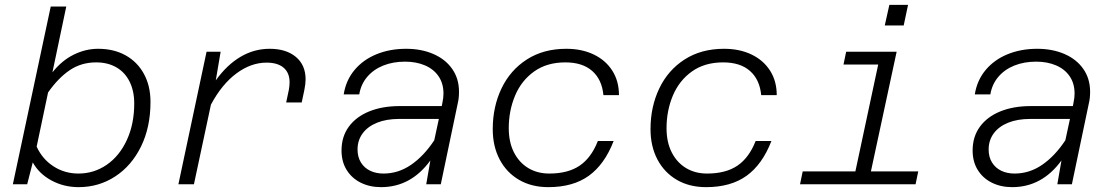

<svg xmlns="http://www.w3.org/2000/svg" viewBox="-20 -759 4590 791"><path d="M600 -339Q600 -235 561 -155.5Q522 -76 454.5 -32Q387 12 304 12Q243 12 192 -15.5Q141 -43 115 -90L92 0H33L189 -732H253L196 -461Q235 -510 284 -534Q333 -558 384 -558Q449 -558 497.5 -531Q546 -504 573 -454.5Q600 -405 600 -339ZM303 -44Q367 -44 419.5 -80Q472 -116 502.5 -182Q533 -248 533 -333Q533 -384 514 -422.5Q495 -461 459.5 -481.5Q424 -502 376 -502Q315 -502 267.5 -470Q220 -438 178 -378L131 -155Q154 -104 200 -74Q246 -44 303 -44Z M1173 -420Q1173 -459 1148.5 -480Q1124 -501 1078 -501Q1014 -501 954 -456.5Q894 -412 849 -328L779 0H715L831 -546H889L869 -428Q915 -492 971 -525Q1027 -558 1091 -558Q1159 -558 1199 -524.5Q1239 -491 1239 -432Q1239 -414 1234 -389L1223 -337H1159L1170 -389Q1173 -406 1173 -420Z M1753 -98Q1673 12 1550 12Q1503 12 1466 -6.5Q1429 -25 1408 -59Q1387 -93 1387 -139Q1387 -196 1417 -237Q1447 -278 1501 -300Q1555 -322 1627 -322H1800L1803 -338Q1807 -355 1807 -374Q1807 -415 1787 -444.5Q1767 -474 1731 -489.5Q1695 -505 1649 -505Q1599 -505 1559 -489Q1519 -473 1493 -442.5Q1467 -412 1460 -370H1396Q1405 -428 1440.5 -470.5Q1476 -513 1531 -535.5Q1586 -558 1653 -558Q1716 -558 1765.5 -536.5Q1815 -515 1843 -475Q1871 -435 1871 -381Q1871 -354 1866 -334L1796 0H1736ZM1560 -44Q1621 -44 1673.5 -80Q1726 -116 1769 -181L1788 -269H1624Q1572 -269 1533.5 -253.5Q1495 -238 1474 -209.5Q1453 -181 1453 -143Q1453 -112 1467 -89.5Q1481 -67 1505 -55.5Q1529 -44 1560 -44Z M2010 -227Q2010 -319 2046 -394.5Q2082 -470 2150.5 -514Q2219 -558 2313 -558Q2377 -558 2426 -534.5Q2475 -511 2502.5 -468Q2530 -425 2530 -367H2466Q2460 -431 2420 -466.5Q2380 -502 2309 -502Q2233 -502 2180.5 -464.5Q2128 -427 2102 -365Q2076 -303 2076 -231Q2076 -173 2097.5 -131Q2119 -89 2156.5 -66.5Q2194 -44 2243 -44Q2320 -44 2368 -76.5Q2416 -109 2443 -178H2508Q2471 -82 2406 -35Q2341 12 2239 12Q2170 12 2118.5 -18Q2067 -48 2038.5 -102Q2010 -156 2010 -227Z M2660 -227Q2660 -319 2696 -394.5Q2732 -470 2800.5 -514Q2869 -558 2963 -558Q3027 -558 3076 -534.5Q3125 -511 3152.5 -468Q3180 -425 3180 -367H3116Q3110 -431 3070 -466.5Q3030 -502 2959 -502Q2883 -502 2830.5 -464.5Q2778 -427 2752 -365Q2726 -303 2726 -231Q2726 -173 2747.5 -131Q2769 -89 2806.5 -66.5Q2844 -44 2893 -44Q2970 -44 3018 -76.5Q3066 -109 3093 -178H3158Q3121 -82 3056 -35Q2991 12 2889 12Q2820 12 2768.5 -18Q2717 -48 2688.5 -102Q2660 -156 2660 -227Z M3287 -53H3504L3598 -493H3455L3466 -546H3674L3568 -53H3763L3752 0H3276ZM3644 -739H3721L3703 -654H3625Z M4353 -98Q4273 12 4150 12Q4103 12 4066 -6.5Q4029 -25 4008 -59Q3987 -93 3987 -139Q3987 -196 4017 -237Q4047 -278 4101 -300Q4155 -322 4227 -322H4400L4403 -338Q4407 -355 4407 -374Q4407 -415 4387 -444.5Q4367 -474 4331 -489.5Q4295 -505 4249 -505Q4199 -505 4159 -489Q4119 -473 4093 -442.5Q4067 -412 4060 -370H3996Q4005 -428 4040.5 -470.5Q4076 -513 4131 -535.5Q4186 -558 4253 -558Q4316 -558 4365.5 -536.5Q4415 -515 4443 -475Q4471 -435 4471 -381Q4471 -354 4466 -334L4396 0H4336ZM4160 -44Q4221 -44 4273.5 -80Q4326 -116 4369 -181L4388 -269H4224Q4172 -269 4133.5 -253.5Q4095 -238 4074 -209.5Q4053 -181 4053 -143Q4053 -112 4067 -89.5Q4081 -67 4105 -55.5Q4129 -44 4160 -44Z"/></svg>

Font: Azeret Mono Light
Style: Italic
Weight: 300
Italic angle: -12°
Designer: Martin Vácha
Foundry: Displaay
Version: Version 1.000; Glyphs 3.0.3, build 3074